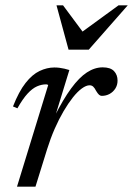

<svg xmlns="http://www.w3.org/2000/svg" viewBox="-20 -697 497 717"><path d="M160 -379.5Q158.5 -380.5 156.8 -381.2Q155 -382 152.5 -382Q135.5 -382 118.2 -374.5Q101 -367 83 -347.5Q65 -328 45 -292.5L28.5 -299.5Q50.5 -355.5 75.5 -387.2Q100.5 -419 128 -432Q155.5 -445 183 -445Q193 -445 202.2 -443.8Q211.5 -442.5 220.8 -440.5Q230 -438.5 239 -435.5L185.5 -261H183Q216 -326.5 245.8 -367Q275.5 -407.5 304.5 -426.5Q333.5 -445.5 363.5 -445.5Q392.5 -445.5 405.8 -431.5Q419 -417.5 419 -396Q419 -379.5 410.8 -366.5Q402.5 -353.5 389.2 -346.2Q376 -339 360 -339Q354.5 -339 349.8 -343.2Q345 -347.5 339 -357.5Q333.5 -368.5 328 -373.5Q322.5 -378.5 314.5 -378.5Q302 -378.5 285.8 -366.8Q269.5 -355 252.2 -333.2Q235 -311.5 217.5 -281.8Q200 -252 184.2 -216Q168.5 -180 156 -140L112.5 0H43.5ZM457 -677 311.5 -511.5H236L191 -677H215.5L293.5 -572H278.5L422.5 -677Z"/></svg>

Font: Newsreader 24pt
Style: Italic
Weight: 400
Italic angle: -17°
Designer: Hugues Gentile
Foundry: Production Type
Version: Version 1.003